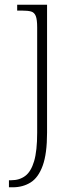

<svg xmlns="http://www.w3.org/2000/svg" viewBox="-20 -556 327 816"><path d="M18 240V210H28Q63 210 87.5 191.5Q112 173 125 129Q138 85 138 8V-439Q138 -473 132 -488Q126 -503 112.5 -507Q99 -511 73 -511H53V-536H180V8Q180 97 161.5 148Q143 199 110 219.5Q77 240 34 240Z"/></svg>

Font: Noto Serif Bengali ExtraLight
Style: Regular
Weight: 250
Version: Version 2.003